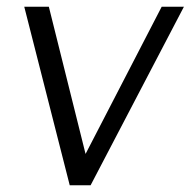

<svg xmlns="http://www.w3.org/2000/svg" viewBox="-20 -550 566 570"><path d="M460 -530 234 -93 125 -530H52L187 0H249L526 -530Z"/></svg>

Font: Cheyenne Sans Light
Style: Italic
Weight: 300
Italic angle: -8.13011°
Designer: The Public Sans project authors (U.S. Web Design System), Libre Franklin designed by Pablo Impallari and Rodrigo Fuenzal
Foundry: The Cheyenne Sans Project Authors
Version: Version 2.007